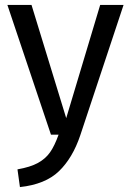

<svg xmlns="http://www.w3.org/2000/svg" viewBox="-20 -547 532 780"><path d="M306 3Q275 95 219.5 148.5Q164 202 61 213L51 141Q103 132 134 115Q165 98 183.5 71.5Q202 45 218 0H187L10 -527H108L249 -67L387 -527H482Z"/></svg>

Font: FiraGO
Style: Regular
Weight: 400
Designer: bBox Type
Foundry: bBox Type GmbH
Version: Version 1.001;April 20, 2020;FontCreator 12.0.0.2555 64-bit